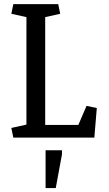

<svg xmlns="http://www.w3.org/2000/svg" viewBox="-20 -681 537 950"><path d="M110.8 -596.2 36.1 -612.8 45.9 -660.6H268.1L277.8 -612.8L203.6 -596.2V-63H367.7L408.2 -157.2L459 -146.5L446.8 0H45.9L36.1 -47.9L110.8 -64.5ZM205.6 62.5H286.6V83L255.9 249.5H205.6Z"/></svg>

Font: Noticia Text
Style: Regular
Weight: 400
Designer: JM Sole
Foundry: JM Sole
Version: Version 1.003